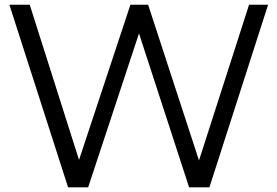

<svg xmlns="http://www.w3.org/2000/svg" viewBox="-20 -798 1182 818"><path d="M872.2 0H785.6L572.2 -655.6L355.6 0H270L20 -777.8H106.7L316.7 -116.7L535.6 -777.8H611.1L827.8 -114.4L1041.1 -777.8H1122.2Z"/></svg>

Font: Paperlogy 4 Regular
Style: Regular
Weight: 400
Designer: redesigned by Lee Juim, glyphs from Gmarket Sans & Montserrat
Foundry: PT&
Version: Version 1.001